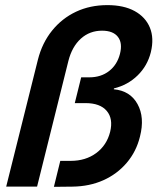

<svg xmlns="http://www.w3.org/2000/svg" viewBox="-20 -730 620 751"><path d="M190.8 0.8 215.8 -100.8H256.7Q315 -100.8 356.2 -131.2Q397.5 -161.7 410.8 -214.2Q423.3 -265.8 397.5 -296.2Q371.7 -326.7 314.2 -326.7H272.5L297.5 -427.5H329.2Q375 -427.5 406.7 -452.1Q438.3 -476.7 449.2 -519.2Q460 -561.7 441.2 -585.8Q422.5 -610 379.2 -610Q330.8 -610 296.2 -578.8Q261.7 -547.5 247.5 -491.7L125 0H4.2L128.3 -496.7Q145 -562.5 183.8 -610.4Q222.5 -658.3 277.5 -684.2Q332.5 -710 400 -710Q464.2 -710 506.7 -686.7Q549.2 -663.3 566.2 -622.1Q583.3 -580.8 570 -525.8Q556.7 -472.5 518.3 -435Q480 -397.5 425.8 -384.2L425 -380.8Q489.2 -375 517.9 -322.9Q546.7 -270.8 527.5 -195.8Q513.3 -137.5 475.8 -93.3Q438.3 -49.2 384.2 -25Q330 -0.8 263.3 0Z"/></svg>

Font: Funnel Sans SemiBold
Style: Italic
Weight: 600
Italic angle: -14.036°
Designer: NORD ID, Kristian Moeller
Foundry: Dicotype
Version: Version 1.000